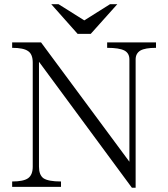

<svg xmlns="http://www.w3.org/2000/svg" viewBox="-20 -877 790 902"><path d="M37.1 1H266.6V-24.4Q206.1 -24.4 183.6 -40Q163.1 -55.7 163.1 -93.8V-586.9L599.6 4.9H617.2V-597.7Q617.2 -626 639.6 -639.6Q662.1 -652.3 712.9 -652.3V-677.7H483.4V-652.3Q540 -652.3 564.5 -639.6Q587.9 -627 587.9 -597.7V-117.2L172.9 -677.7H37.1V-652.3Q90.8 -652.3 112.3 -636.7Q133.8 -622.1 133.8 -583V-93.8Q133.8 -55.7 112.3 -40Q90.8 -24.4 37.1 -24.4ZM531.2 -857.4H497.1L376 -781.2L254.9 -857.4H220.7L344.7 -717.8H406.2Z"/></svg>

Font: Batang
Style: Regular
Weight: 400
Version: Version 2.21